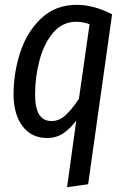

<svg xmlns="http://www.w3.org/2000/svg" viewBox="-20 -558 518 793"><path d="M295 -60Q270 -27 241.5 -7.5Q213 12 174 12Q110 12 73 -37Q36 -86 36 -169Q36 -257 63.5 -341.5Q91 -426 150 -482Q209 -538 297 -538Q367 -538 443 -499L344 203L257 215ZM306 -150 350 -458Q323 -468 295 -468Q238 -468 200 -423.5Q162 -379 143.5 -310Q125 -241 125 -169Q125 -111 142 -84.5Q159 -58 193 -58Q224 -58 250 -81.5Q276 -105 306 -150Z"/></svg>

Font: Fira Sans Extra Condensed
Style: Italic
Weight: 400
Width: 3
Italic angle: -8°
Designer: Carrois Corporate & Edenspiekermann AG
Foundry: Carrois Corporate GbR & Edenspiekermann AG
Version: Version 4.203